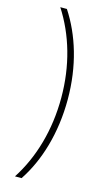

<svg xmlns="http://www.w3.org/2000/svg" viewBox="-148 -880 608 1093"><g transform="rotate(15 156.0 -333.5)"><path d="M63 165H102C187 38 240 -137 240 -335C240 -533 187 -702 102 -832H63C152 -694 202 -524 202 -335C202 -145 152 28 63 165Z"/></g></svg>

Font: Noto Sans Devanagari UI SemiCondensed ExtraLight
Style: Regular
Weight: 200
Width: 4
Designer: Jelle Bosma - Monotype Design Team
Foundry: Monotype Imaging Inc.
Version: Version 2.004